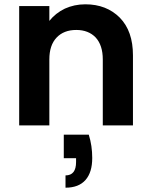

<svg xmlns="http://www.w3.org/2000/svg" viewBox="-20 -582 701 891"><path d="M376 -562C376 -562 376 -562 376 -562C341 -562 310 -555 281 -542C252 -528 228 -509 209 -485C209 -485 209 -554 209 -554C209 -554 69 -554 69 -554C69 -554 69 0 69 0C69 0 209 0 209 0C209 0 209 -306 209 -306C209 -306 209 -306 209 -306C209 -350 220 -384 243 -408C265 -431 295 -443 334 -443C334 -443 334 -443 334 -443C372 -443 402 -431 424 -408C446 -384 457 -350 457 -306C457 -306 457 0 457 0C457 0 597 0 597 0C597 0 597 -325 597 -325C597 -325 597 -325 597 -325C597 -400 577 -458 536 -500C495 -541 442 -562 376 -562ZM276 43C276 43 276 152 276 152C276 152 333 152 333 152C333 152 333 170 333 170C333 170 333 170 333 170C333 211 317 232 284 232C284 232 284 289 284 289C284 289 284 289 284 289C325 289 356 277 377 253C398 229 408 195 408 151C408 151 408 151 408 151C408 114 403 78 392 43C392 43 276 43 276 43Z"/></svg>

Font: Girnar Poppins
Style: SemiBold
Weight: 500
Designer: Ninad Kale (Devanagari), Jonny Pinhorn (Latin)
Foundry: Indian Type Foundry
Version: ""